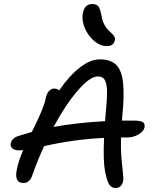

<svg xmlns="http://www.w3.org/2000/svg" viewBox="-20 -959 766 954"><path d="M509.8 -730Q478.5 -730 448.5 -755.1Q418.5 -780.3 402.1 -817.9Q385.7 -855.5 391.1 -890.1Q398.9 -939 438 -939Q459.5 -939 468.8 -927Q478 -915 484.9 -878.9Q488.3 -856.4 497.3 -838.9Q506.3 -821.3 515.9 -811.5Q525.4 -801.8 534.2 -793.9Q543 -786.1 547.9 -777.8Q552.7 -769.5 550.8 -759.8Q547.4 -743.7 537.4 -736.8Q527.3 -730 509.8 -730ZM75.2 -211.9Q52.2 -211.9 41.5 -221.7Q30.8 -231.4 33.2 -246.1Q36.1 -259.3 44.7 -268.1Q53.2 -276.9 70.8 -283.2Q121.1 -298.8 138.2 -303.2Q140.1 -307.6 150.6 -328.9Q161.1 -350.1 163.8 -356.2Q166.5 -362.3 174.8 -380.1Q183.1 -397.9 186.3 -406.2Q189.5 -414.6 194.8 -428.5Q200.2 -442.4 203.1 -453.1Q206.1 -463.9 208 -474.1Q212.4 -494.6 223.4 -506.8Q234.4 -519 250 -519Q263.2 -519 273.9 -509.8Q325.7 -584.5 377.7 -624.3Q429.7 -664.1 476.1 -664.1Q531.2 -664.1 558.6 -635.5Q585.9 -606.9 591.8 -544.7Q597.7 -482.4 587.9 -384.8Q587.4 -380.4 586.9 -372.1Q586.4 -363.8 585.9 -359.9H642.1Q678.7 -359.9 689.9 -352.1Q701.2 -344.2 698.2 -326.2Q694.3 -306.6 668.7 -291.3Q643.1 -275.9 610.8 -275.9H581.1Q579.6 -219.2 583.7 -170.9Q587.9 -122.6 591.1 -97.2Q594.2 -71.8 591.8 -59.1Q584 -24.9 554.2 -24.9Q533.2 -24.9 522.2 -43Q511.2 -61 502 -106.9Q491.7 -161.1 497.1 -273.9Q346.7 -266.6 199.2 -232.9Q167.5 -164.6 141.1 -89.8Q128.4 -49.8 96.2 -49.8Q50.8 -49.8 63 -113.8Q70.3 -154.8 95.2 -212.9Q92.3 -212.9 85.4 -212.4Q78.6 -211.9 75.2 -211.9ZM465.8 -579.1Q427.2 -579.1 366.9 -509.8Q306.6 -440.4 246.1 -328.1Q356.9 -349.1 502 -356.9Q503.4 -375 504.9 -392.1Q508.3 -428.7 510 -453.6Q511.7 -478.5 511.7 -501.2Q511.7 -523.9 509 -537.4Q506.3 -550.8 501 -560.8Q495.6 -570.8 487.1 -575Q478.5 -579.1 465.8 -579.1Z"/></svg>

Font: Shantell Sans Irregular Bouncy
Style: Italic
Weight: 400
Italic angle: -11.31°
Designer: Stephen Nixon, Anya Danilova, Shantell Martin
Foundry: Arrow Type
Version: Version 1.006;[9816181b4]